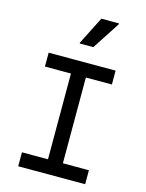

<svg xmlns="http://www.w3.org/2000/svg" viewBox="-144 -1084 887 1169"><g transform="rotate(15 300.0 -499.5)"><path d="M253 -45.5V-670.5H347V-45.5ZM89 0V-88H511V0ZM89 -628.5V-716H511V-628.5ZM257 -819V-824.5L345.5 -999H456.5V-993.5L343 -819Z"/></g></svg>

Font: Google Sans Code
Style: Regular
Weight: 400
Monospace: yes
Designer: Google Sans Code Authors
Foundry: Google LLC
Version: Version 6.000